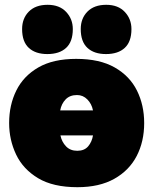

<svg xmlns="http://www.w3.org/2000/svg" viewBox="-20 -763 638 799"><path d="M302 16Q201 16 138.5 -21.5Q76 -59 47 -120Q18 -181 18 -251Q18 -326 48 -386.5Q78 -447 139.8 -482.5Q201.5 -518 297 -518Q395 -518 457.5 -482.2Q520 -446.5 550 -386Q580 -325.5 580 -251Q580 -174 548.8 -113.8Q517.5 -53.5 455.5 -18.8Q393.5 16 302 16ZM300.5 -367.5Q270.5 -367.5 253 -349.2Q235.5 -331 230.5 -303.5H367Q361.5 -331 343.5 -349.2Q325.5 -367.5 300.5 -367.5ZM301.5 -135.5Q331 -135.5 346.8 -154Q362.5 -172.5 367 -199.5H231.5Q237 -172.5 254.8 -154Q272.5 -135.5 301.5 -135.5ZM421 -538Q371.5 -538 343.8 -563.8Q316 -589.5 316 -642Q316 -686.5 344 -714.8Q372 -743 422 -743Q471.5 -743 499.2 -713.5Q527 -684 527 -642Q527 -589.5 499.2 -563.8Q471.5 -538 421 -538ZM177 -538Q127.5 -538 99.8 -563.8Q72 -589.5 72 -642Q72 -686.5 100 -714.8Q128 -743 178 -743Q227.5 -743 255.2 -713.5Q283 -684 283 -642Q283 -589.5 255.2 -563.8Q227.5 -538 177 -538Z"/></svg>

Font: Commissioner Black
Style: Regular
Weight: 900
Designer: Kostas Bartsokas
Foundry: Kostas Bartsokas
Version: Version 1.000; ttfautohint (v1.8.3)